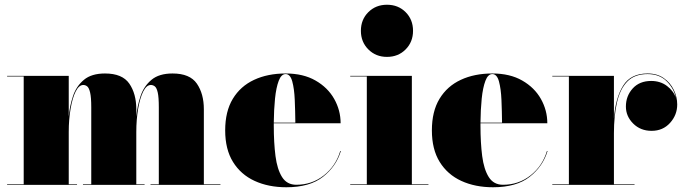

<svg xmlns="http://www.w3.org/2000/svg" viewBox="-20 -780 2889 810"><path d="M10 -2.5H80V-457.5H10V-460H270V-288.5Q274 -333 288 -374.8Q302 -416.5 334 -443.2Q366 -470 423 -470Q496 -470 525.5 -427.2Q555 -384.5 555 -319V-288Q559 -333 573 -374.8Q587 -416.5 619 -443.2Q651 -470 708 -470Q781 -470 810.5 -427.2Q840 -384.5 840 -319V-2.5H910V0H615V-2.5H650V-327.5Q650 -369.5 645.5 -389.5Q641 -409.5 633.2 -415.5Q625.5 -421.5 616.5 -421.5Q598 -421.5 584.2 -394Q570.5 -366.5 562.8 -321.2Q555 -276 555 -223V-2.5H590V0H330V-2.5H365V-327.5Q365 -369.5 360.2 -389.5Q355.5 -409.5 348 -415.5Q340.5 -421.5 331.5 -421.5Q313 -421.5 299.2 -394Q285.5 -366.5 277.8 -321.2Q270 -276 270 -223V-2.5H305V0H10Z M1418 -143Q1398.5 -78 1342.5 -34Q1286.5 10 1188 10Q1112.5 10 1054.2 -16.8Q996 -43.5 963 -96.8Q930 -150 930 -230Q930 -310 962.2 -363.2Q994.5 -416.5 1052 -443.2Q1109.5 -470 1185 -470Q1259.5 -470 1311.2 -440.2Q1363 -410.5 1390 -362.5Q1417 -314.5 1417 -260H1135Q1135 -255 1135 -250Q1135 -178 1142.2 -121.8Q1149.5 -65.5 1170 -33Q1190.5 -0.5 1230 -0.5Q1296 -0.5 1346.2 -40Q1396.5 -79.5 1415.5 -143ZM1185 -467.5Q1166.5 -467.5 1155.8 -439Q1145 -410.5 1140.2 -363.8Q1135.5 -317 1135 -262.5H1226Q1225.5 -311.5 1223.5 -358.5Q1221.5 -405.5 1213 -436.5Q1204.5 -467.5 1185 -467.5Z M1502.5 -650Q1502.5 -697.5 1534 -728.8Q1565.5 -760 1612.5 -760Q1660 -760 1691.2 -728.8Q1722.5 -697.5 1722.5 -650Q1722.5 -603 1691.2 -571.5Q1660 -540 1612.5 -540Q1565.5 -540 1534 -571.5Q1502.5 -603 1502.5 -650ZM1457.5 -2.5H1527.5V-457.5H1457.5V-460H1717.5V-2.5H1787.5V0H1457.5Z M2290 -143Q2270.5 -78 2214.5 -34Q2158.5 10 2060 10Q1984.5 10 1926.2 -16.8Q1868 -43.5 1835 -96.8Q1802 -150 1802 -230Q1802 -310 1834.2 -363.2Q1866.5 -416.5 1924 -443.2Q1981.5 -470 2057 -470Q2131.5 -470 2183.2 -440.2Q2235 -410.5 2262 -362.5Q2289 -314.5 2289 -260H2007Q2007 -255 2007 -250Q2007 -178 2014.2 -121.8Q2021.5 -65.5 2042 -33Q2062.5 -0.5 2102 -0.5Q2168 -0.5 2218.2 -40Q2268.5 -79.5 2287.5 -143ZM2057 -467.5Q2038.5 -467.5 2027.8 -439Q2017 -410.5 2012.2 -363.8Q2007.5 -317 2007 -262.5H2098Q2097.5 -311.5 2095.5 -358.5Q2093.5 -405.5 2085 -436.5Q2076.5 -467.5 2057 -467.5Z M2310 -2.5H2380V-457.5H2310V-460H2570V-281.5Q2577 -367.5 2609 -418.8Q2641 -470 2712 -470Q2752.5 -470 2780.2 -450.5Q2808 -431 2822.5 -401Q2837 -371 2837 -339Q2837 -295 2806.8 -261.5Q2776.5 -228 2729 -228Q2682 -228 2651.2 -258.8Q2620.5 -289.5 2620.5 -330.5Q2620.5 -375 2649.2 -406.8Q2678 -438.5 2727 -438.5Q2766 -438.5 2794 -417.2Q2822 -396 2831.5 -366.5Q2823.5 -406 2793 -436.8Q2762.5 -467.5 2712 -467.5Q2657 -467.5 2626.2 -435.8Q2595.5 -404 2582.8 -347.5Q2570 -291 2570 -218V-2.5H2657V0H2310Z"/></svg>

Font: Bodoni* 72pt Fatface
Style: Regular
Weight: 900
Version: Version 2.3